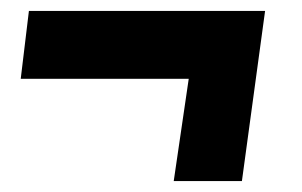

<svg xmlns="http://www.w3.org/2000/svg" viewBox="-20 -476 553 352"><path d="M298.5 -144 326 -331.5H18L33 -456H466L423.5 -144Z"/></svg>

Font: Urbanist
Style: Bold Italic
Weight: 700
Italic angle: -8°
Designer: Corey Hu
Foundry: Corey Hu
Version: Version 1.330; ttfautohint (v1.8.4.7-5d5b)